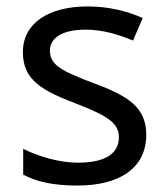

<svg xmlns="http://www.w3.org/2000/svg" viewBox="-20 -566 519 596"><path d="M434 -148C434 -234 375 -269 273 -307C170 -346 135 -364 135 -409C135 -449 174 -474 246 -474C298 -474 348 -459 393 -440L423 -510C373 -532 317 -546 252 -546C132 -546 51 -495 51 -404C51 -316 113 -284 217 -244C322 -204 349 -180 349 -140C349 -92 311 -61 222 -61C159 -61 94 -83 52 -104V-24C93 -2 145 10 220 10C351 10 434 -44 434 -148Z"/></svg>

Font: Noto Sans Caucasian Albanian
Style: Regular
Weight: 400
Designer: Monotype Design Team
Foundry: Monotype Imaging Inc.
Version: Version 2.005